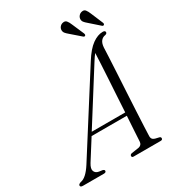

<svg xmlns="http://www.w3.org/2000/svg" viewBox="-249 -984 997 1100"><g transform="rotate(-30 249.5 -434.0)"><path d="M75 -91.5Q57 -62.5 63.8 -45.2Q70.5 -28 92.5 -24.5L114.5 -21.5Q126 -18.5 126 -11Q126 0 110.5 0H-28Q-44.5 0 -44.5 -11Q-44 -20 -27.5 -25Q8.5 -30.5 49.5 -94.5L368 -596Q406 -656.5 441.8 -682Q477.5 -707.5 510.5 -707.5Q527 -707.5 527 -696.5Q527 -687 514.5 -684Q496.5 -681.5 485.2 -667.5Q474 -653.5 472 -627Q471.5 -607.5 469.2 -563.5Q467 -519.5 463.8 -461.8Q460.5 -404 457 -341.2Q453.5 -278.5 450.5 -220.5Q447.5 -162.5 445.5 -118.8Q443.5 -75 443 -56Q443 -41.5 451.5 -34.2Q460 -27 490.5 -21.5Q499.5 -19 499.5 -11Q499.5 0 486 0H307Q295.5 0 296 -10Q296 -18 306 -21.5L357.5 -29.5Q379 -34.5 380.5 -57Q381.5 -77 384.2 -121.2Q387 -165.5 390.5 -222H157.5ZM384 -581.5 170.5 -243H392Q395 -295 398.2 -350.5Q401.5 -406 404.8 -458.5Q408 -511 410.2 -554Q412.5 -597 413.5 -624Q407.5 -616.5 400 -606Q392.5 -595.5 384 -581.5ZM505.5 -830.5 538.5 -752Q542 -743.5 537.5 -739Q531.5 -733.5 525 -739.5L460.5 -796.5Q449.5 -805.5 442.5 -814.5Q435.5 -823.5 436.5 -836Q437.5 -847.5 445.8 -856.5Q454 -865.5 465.5 -867.5Q481 -871 489.5 -860.2Q498 -849.5 505.5 -830.5ZM380.5 -830.5 414.5 -752Q417.5 -744 413.5 -739Q407.5 -734 401 -739.5L336 -796Q325.5 -804.5 318.2 -813.5Q311 -822.5 311.5 -835Q312 -846.5 320.2 -855.8Q328.5 -865 340 -867Q355.5 -870.5 364.2 -860Q373 -849.5 380.5 -830.5Z"/></g></svg>

Font: Fraunces 144pt Soft Light
Style: Italic
Weight: 300
Italic angle: -16°
Version: Version 1.000;[b76b70a41]